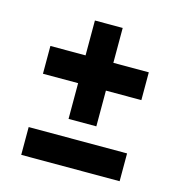

<svg xmlns="http://www.w3.org/2000/svg" viewBox="-82 -557 612 654"><g transform="rotate(15 223.5 -229.5)"><path d="M397 24H50V-74H397ZM174 -262H50V-360H174V-483H272V-360H397V-262H272V-136H174Z"/></g></svg>

Font: Edgecutting Lite Medium
Style: Medium
Weight: 500
Designer: RandomMaerks (Nguyen Gia Bao)
Version: Version 1.0